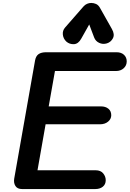

<svg xmlns="http://www.w3.org/2000/svg" viewBox="-20 -1283 880 1303"><path d="M130 0Q98 0 84.8 -20.8Q71.5 -41.5 76.5 -71L218 -873Q223.5 -903 242 -915.8Q260.5 -928.5 294 -928.5H770.5Q803 -928.5 821.5 -911Q840 -893.5 840 -866.5Q840 -838.5 819.5 -819.8Q799 -801 766.5 -801H353L310.5 -561H665Q696.5 -561 715.8 -545Q735 -529 735 -501Q735 -475.5 713.5 -457.5Q692 -439.5 658 -439.5H289.5L234.5 -127.5H629Q663 -127.5 680.2 -106.5Q697.5 -85.5 697.5 -60Q697.5 -32 677.8 -16Q658 0 626.5 0ZM705 -988.5Q678 -980.5 653.2 -992Q628.5 -1003.5 619 -1028.5L585.5 -1117L531.5 -1021Q511.5 -984.5 481.5 -983.2Q451.5 -982 430 -1001Q409.5 -1020.5 406.5 -1048Q403.5 -1075.5 422 -1096.5L546.5 -1239Q557.5 -1251.5 571.2 -1257.2Q585 -1263 599 -1263Q616 -1263 631.8 -1256Q647.5 -1249 658 -1230.5L739.5 -1086Q760 -1049.5 746.2 -1023.2Q732.5 -997 705 -988.5Z"/></svg>

Font: Edu VIC WA NT Hand
Style: Regular
Weight: 400
Designer: Tina and Corey Anderson, Eben Sorkin, Mirko Velimirovic
Foundry: Google for Education
Version: Version 1.000